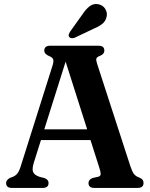

<svg xmlns="http://www.w3.org/2000/svg" viewBox="-20 -925 740 945"><path d="M219 -24.5Q219 0 190 0H39Q10 0 10 -24.5Q10 -38.5 28.5 -49L45 -55.5Q58.5 -61.5 67.2 -73.5Q76 -85.5 85 -116L238.5 -602Q245 -623 241.8 -632.8Q238.5 -642.5 222 -649Q198 -659 198 -676Q198 -700 227.5 -700H464.5Q493.5 -700 493.5 -676Q493.5 -658 469.5 -649Q457 -644.5 454.5 -637Q452 -629.5 457.5 -612.5L621.5 -107.5Q630 -81.5 638.8 -69.5Q647.5 -57.5 663.5 -52Q676.5 -46.5 681.5 -40.2Q686.5 -34 686.5 -24.5Q686.5 0 657 0H444.5Q415.5 0 415.5 -24.5Q415.5 -41 436 -49L463.5 -55Q475 -58.5 475.5 -67.8Q476 -77 469.5 -97.5L425.5 -235.5H181.5L146.5 -124.5Q137 -93.5 142.8 -78.8Q148.5 -64 173.5 -55L199 -48.5Q219 -41 219 -24.5ZM198 -288.5H409L303 -621.5ZM384.5 -852.5Q402.5 -880 421.5 -894.5Q440.5 -909 465 -904Q487.5 -899 498.2 -880.8Q509 -862.5 505 -844Q500.5 -821.5 484 -808Q467.5 -794.5 440.5 -783.5L347 -739Q340.5 -736.5 333 -737Q325.5 -737.5 321 -742.5Q316.5 -748.5 318.5 -755Q320.5 -761.5 324.5 -768.5Z"/></svg>

Font: Fraunces 72pt S050 SemiBold
Style: Regular
Weight: 600
Version: Version 1.000; ttfautohint (v1.8.3)